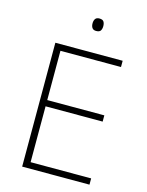

<svg xmlns="http://www.w3.org/2000/svg" viewBox="-133 -988 816 1069"><g transform="rotate(15 275.5 -454.0)"><path d="M490 0H102V-714H490V-678H141V-394H470V-358H141V-36H490ZM304 -908Q323 -908 329.5 -898Q336 -888 336 -872Q336 -856 329.5 -846Q323 -836 304 -836Q288 -836 281 -846Q274 -856 274 -872Q274 -888 281 -898Q288 -908 304 -908Z"/></g></svg>

Font: Noto Sans Bengali UI ExtraLight
Style: Regular
Weight: 200
Designer: Jelle Bosma - Monotype Design Team
Foundry: Monotype Imaging Inc.
Version: Version 2.003; ttfautohint (v1.8.4.7-5d5b)